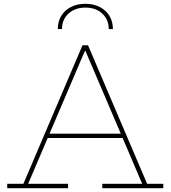

<svg xmlns="http://www.w3.org/2000/svg" viewBox="-20 -990 897 1010"><path d="M635 -287V-264H223V-287ZM754 -23H839V0H518V-23H728L424 -735L442 -722H415L432 -735L128 -23H338V0H18V-23H103L414 -752H443ZM574 -837Q574 -876.5 555.8 -906.5Q537.5 -936.5 504.8 -953.2Q472 -970 429 -970Q386 -970 353.2 -953.2Q320.5 -936.5 302.2 -906.5Q284 -876.5 284 -837H306Q306 -887 340.2 -918.5Q374.5 -950 429 -950Q484 -950 518 -918.5Q552 -887 552 -837Z"/></svg>

Font: Hepta Slab ExtraLight
Style: Regular
Weight: 200
Designer: Michael LaGattuta
Foundry: Michael LaGattuta
Version: Version 1.100